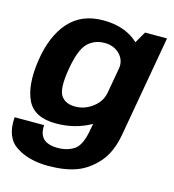

<svg xmlns="http://www.w3.org/2000/svg" viewBox="-140 -698 933 1032"><g transform="rotate(15 326.0 -182.0)"><path d="M221.5 234.5Q314 234.5 378.2 211Q442.5 187.5 494.2 129.2Q546 71 564 -32L663 -592.5H540.5L474 -476L392.5 -15Q377 77 338.8 102.5Q300.5 128 246 128Q213.5 128 189.5 118Q165.5 108 154.2 85.5Q143 63 145.5 28.5H-18.5Q-27.5 142 43.5 188.2Q114.5 234.5 221.5 234.5ZM203.5 3.5Q310 3.5 395.8 -45Q481.5 -93.5 492 -154L430 -228Q421.5 -178.5 377.2 -144.8Q333 -111 280.5 -111Q224 -111 200.2 -148.2Q176.5 -185.5 195.5 -297Q214.5 -408.5 252 -445.5Q289.5 -482.5 346 -482.5Q398.5 -482.5 431 -449Q463.5 -415.5 455 -366.5L541.5 -435.5Q552 -495 483.2 -546.5Q414.5 -598 307.5 -598Q187 -598 116.8 -518.5Q46.5 -439 25.5 -297.5Q5 -157 44 -76.8Q83 3.5 203.5 3.5Z"/></g></svg>

Font: Anybody
Style: Bold Italic
Weight: 700
Italic angle: -10°
Designer: Tyler Finck
Foundry: Etcetera Type Company
Version: Version 1.113;gftools[0.9.25]